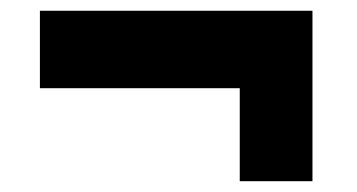

<svg xmlns="http://www.w3.org/2000/svg" viewBox="-20 -435 663 357"><path d="M561 -415V-98.1H425.8V-271H54.2V-415Z"/></svg>

Font: Raleway-v4020 ExtraBold
Style: Regular
Weight: 800
Designer: Matt McInerney, Pablo Impallari, Rodrigo Fuenzalida
Foundry: Matt McInerney, Pablo Impallari, Rodrigo Fuenzalida
Version: Version 4.020;PS 004.020;hotconv 1.0.88;makeotf.lib2.5.64775